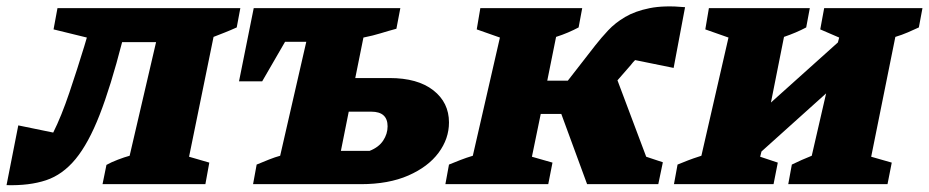

<svg xmlns="http://www.w3.org/2000/svg" viewBox="-52 -564 2845 588"><path d="M-32 3 4 -180 111 -158Q136 -208 160.5 -280.5Q185 -353 206 -422L214 -449L112 -474L124 -539H684L673 -480Q653 -471 636.5 -464.5Q620 -458 602 -451L527 -84L589 -66L577 0H262L274 -59Q288 -67 309 -75Q330 -83 345 -87L426 -435H322Q287 -299 253 -212Q219 -125 179.5 -77Q140 -29 89 -12Q38 5 -32 3Z M723 0 734 -60Q753 -68 772 -75.5Q791 -83 806 -87L886 -436H821L751 -315H680L725 -539H1174L1162 -476Q1136 -469 1113.5 -462Q1091 -455 1061 -449L1036 -325H1141Q1227 -325 1275 -287.5Q1323 -250 1323 -189Q1323 -139 1291 -96Q1259 -53 1198.5 -26.5Q1138 0 1053 0ZM992 -102H1080Q1108 -113 1121.5 -133.5Q1135 -154 1135 -177Q1135 -222 1085 -222H1016Z M1312 0 1323 -60Q1340 -67 1358 -74Q1376 -81 1396 -87L1479 -449L1408 -474L1419 -539H1731L1720 -480Q1705 -472 1687.5 -464.5Q1670 -457 1651 -451L1624 -317H1687L1771 -425Q1789 -448 1810.5 -471Q1832 -494 1862.5 -512Q1893 -530 1937.5 -539Q1982 -548 2046 -542L2011 -356L1893 -380Q1889 -376 1886 -372.5Q1883 -369 1880 -365L1839 -318L1927 -84L1978 -67L1964 0H1746L1667 -215H1604L1577 -84L1640 -66L1627 0Z M2012 0 2023 -60Q2043 -68 2055.5 -73Q2068 -78 2096 -87L2179 -449L2108 -474L2119 -539H2428L2417 -480Q2387 -464 2349 -451L2309 -250L2514 -434L2518 -449L2460 -474L2472 -539H2773L2762 -480Q2747 -473 2728.5 -465Q2710 -457 2690 -451L2616 -84L2679 -66L2666 0H2362L2373 -60Q2387 -67 2403 -74Q2419 -81 2434 -87L2478 -278L2280 -100L2276 -84L2330 -66L2317 0Z"/></svg>

Font: Piazzolla SC ExtraBold
Style: Italic
Weight: 800
Italic angle: -11.3°
Designer: Juan Pablo del Peral
Foundry: Huerta Tipografica
Version: Version 1.330